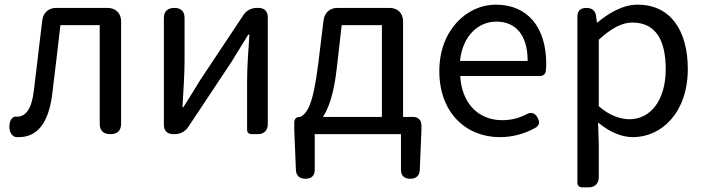

<svg xmlns="http://www.w3.org/2000/svg" viewBox="-20 -577 3032 826"><path d="M501 -271V-485C501 -520 478 -543 443 -543H334H221C189 -543 166 -522 162 -491C150 -391 138 -290 126 -190C117 -110 92 -75 53 -75C52 -75 51 -75 51 -75C36 -78 25 -63 22 -48C17 -22 23 7 49 13C52 13 57 13 61 13C140 13 188 -47 204 -167C217 -268 228 -369 240 -469H409V-46C409 -15 424 0 455 0C486 0 501 -15 501 -46V-271Z M1132 -271V-504C1132 -528 1117 -543 1093 -543H1084C1061 -543 1039 -531 1027 -512L841 -232C821 -199 790 -149 769 -116H765C769 -186 774 -259 774 -316V-499C774 -528 759 -543 730 -543C701 -543 685 -528 685 -499V-39C685 -15 700 0 724 0H733C756 0 778 -12 790 -31L976 -311C996 -344 1027 -394 1048 -428H1053C1048 -357 1043 -285 1043 -227V-19C1043 -7 1050 0 1062 0H1087H1090C1116 0 1132 -16 1132 -42Z M1714 -308V-485C1714 -520 1691 -543 1656 -543H1431C1399 -543 1376 -522 1372 -490L1349 -302C1327 -127 1303 -91 1272 -74H1269C1255 -74 1246 -65 1246 -51V-17L1253 154C1254 179 1269 192 1294 192C1320 192 1334 179 1334 153V0H1519H1705V153C1705 179 1719 192 1745 192C1770 192 1785 179 1786 154L1793 -17V-38C1793 -60 1779 -74 1757 -74H1714ZM1623 -271V-74H1496H1369C1395 -112 1417 -177 1429 -285L1450 -469H1623Z M2234 -250H2303C2317 -250 2327 -259 2328 -271C2329 -280 2330 -291 2330 -302C2330 -457 2252 -557 2113 -557C1989 -557 1870 -448 1870 -271C1870 -92 1985 13 2130 13C2191 13 2241 -4 2283 -27C2301 -38 2303 -51 2293 -70C2282 -91 2265 -97 2244 -85C2213 -69 2180 -60 2140 -60C2037 -60 1966 -134 1960 -250H2143ZM2177 -315H2104H1959C1970 -423 2038 -484 2115 -484C2200 -484 2250 -425 2250 -315Z M2464 -157V209C2464 221 2472 229 2484 229H2510H2513C2539 229 2556 212 2556 186V45L2553 -50C2602 -9 2654 13 2703 13C2827 13 2939 -94 2939 -280C2939 -448 2863 -557 2723 -557C2660 -557 2599 -521 2550 -480H2548L2544 -510C2541 -532 2525 -543 2503 -543C2478 -543 2464 -531 2464 -506ZM2556 -334V-406C2608 -454 2655 -480 2700 -480C2804 -480 2844 -400 2844 -279C2844 -145 2778 -64 2688 -64C2652 -64 2604 -78 2556 -120V-263Z"/></svg>

Font: GenSenRounded2 TW R
Style: Regular
Weight: 400
Version: Version 2.100;PS 2.1;hotconv 16.6.51;makeotf.lib2.5.65220 DE